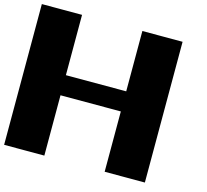

<svg xmlns="http://www.w3.org/2000/svg" viewBox="-121 -1139 1241 1153"><g transform="rotate(15 500.0 -562.5)"><path d="M0 -562.5V-1000H125H250V-812.5V-625H437.5H625V-812.5V-1000H750H875V-562.5V-125H750H625V-312.5V-500H437.5H250V-312.5V-125H125H0Z"/></g></svg>

Font: Press Start 2P
Style: Regular
Weight: 500
Monospace: yes
Version: Version 2.14